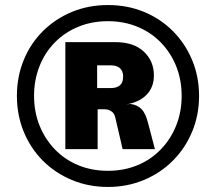

<svg xmlns="http://www.w3.org/2000/svg" viewBox="-20 -733 855 761"><path d="M408 8Q331 8 265 -19.5Q199 -47 150 -96Q101 -145 74 -211Q47 -277 47 -353Q47 -429 74 -495Q101 -561 150.5 -610Q200 -659 265.5 -686Q331 -713 408 -713Q485 -713 550.5 -686Q616 -659 665 -610Q714 -561 741.5 -495Q769 -429 769 -353Q769 -277 741.5 -211Q714 -145 665 -96Q616 -47 550 -19.5Q484 8 408 8ZM408 -56Q471 -56 524.5 -78Q578 -100 617.5 -141Q657 -182 678.5 -236Q700 -290 700 -353Q700 -416 678.5 -470Q657 -524 617.5 -564.5Q578 -605 524.5 -627Q471 -649 408 -649Q344 -649 290.5 -627Q237 -605 197.5 -565Q158 -525 136.5 -470.5Q115 -416 115 -353Q115 -290 136.5 -236Q158 -182 197.5 -141Q237 -100 290.5 -78Q344 -56 408 -56ZM239 -142V-566H437Q510 -566 550 -528.5Q590 -491 590 -434Q590 -387 560.5 -357Q531 -327 479 -319L496 -321Q524 -318 541 -300.5Q558 -283 568 -241L594 -142H466L437 -267Q433 -285 420.5 -292.5Q408 -300 394 -300H351L367 -310V-142ZM365 -384H420Q443 -384 455.5 -395Q468 -406 468 -429Q468 -452 455 -463Q442 -474 420 -474H365Z"/></svg>

Font: Nunito Sans 9pt Black
Style: Regular
Weight: 900
Version: Version 3.101;gftools[0.9.27]